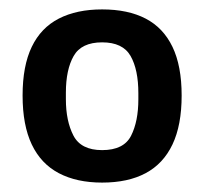

<svg xmlns="http://www.w3.org/2000/svg" viewBox="-20 -718 433 408"><path d="M197 -330Q143 -330 105 -350Q67 -370 47.5 -411Q28 -452 28 -515Q28 -578 47.5 -618.5Q67 -659 105 -678.5Q143 -698 197 -698Q252 -698 289.5 -678.5Q327 -659 346.5 -618.5Q366 -578 366 -515Q366 -452 346.5 -411Q327 -370 289.5 -350Q252 -330 197 -330ZM197 -399Q243 -399 258.5 -429.5Q274 -460 274 -507V-520Q274 -570 257.5 -599Q241 -628 197 -628Q153 -628 136.5 -599Q120 -570 120 -521V-507Q120 -461 136 -430Q152 -399 197 -399Z"/></svg>

Font: Archivo SemiBold
Style: Bold
Weight: 700
Version: Version 2.001